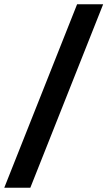

<svg xmlns="http://www.w3.org/2000/svg" viewBox="-20 -784 503 899"><path d="M0 95 341 -764H463L122 95Z"/></svg>

Font: Fustat
Style: Bold
Weight: 700
Designer: Mohamed Gaber, Khaled Hosny, Laura Garcia Mut
Foundry: Kief Type Foundry, Alif Type Foundry, Hard Type Foundry
Version: Version 1.007